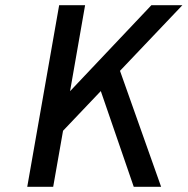

<svg xmlns="http://www.w3.org/2000/svg" viewBox="-20 -720 723 740"><path d="M85 0 208 -700H308L250 -368.5L563.5 -700H683L442.5 -447L601 0H495.5L368.5 -369L223 -216L185 0Z"/></svg>

Font: Overpass Medium
Style: Italic
Weight: 500
Italic angle: -10°
Designer: Delve Withrington, Dave Bailey, Thomas Jockin
Foundry: Delve Fonts LLC
Version: Version 4.000